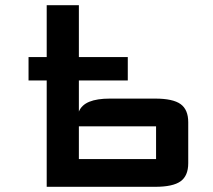

<svg xmlns="http://www.w3.org/2000/svg" viewBox="-20 -720 822 740"><path d="M160 0V-410H90V-500H160V-700H284V-500H472.5V-410H284V-290Q294.5 -315.5 324.2 -327.8Q354 -340 403.5 -340H578Q646.5 -340 676 -318.8Q705.5 -297.5 705.5 -249V-91Q705.5 -42.5 676 -21.2Q646.5 0 578 0ZM284 -107H581.5Q581.5 -107 581.5 -107Q581.5 -107 581.5 -107V-233Q581.5 -233 581.5 -233Q581.5 -233 581.5 -233H284Z"/></svg>

Font: Science Gothic
Style: Regular
Weight: 400
Designer: Thomas Phinney, Vassil Kateliev, Brandon Buerkle
Foundry: Font Detective LLC
Version: Version 1.018